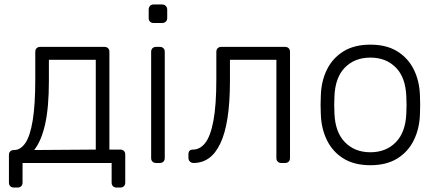

<svg xmlns="http://www.w3.org/2000/svg" viewBox="-20 -730 1958 860"><path d="M42 110Q32 110 26 104Q20 98 20 88V-36Q20 -46 26 -52Q32 -58 42 -58H45Q73 -59 94 -90Q115 -121 126.5 -190.5Q138 -260 138 -375V-498Q138 -508 144 -514Q150 -520 160 -520H448Q458 -520 464 -514Q470 -508 470 -498V-60H519Q529 -60 535 -54Q541 -48 541 -38V88Q541 98 535 104Q529 110 519 110H502Q492 110 486 104Q480 98 480 88V0H81V88Q81 98 75 104Q69 110 59 110ZM133 -58 409 -60V-462H199V-368Q199 -248 182 -173Q165 -98 133 -58Z M679 0Q669 0 663 -6Q657 -12 657 -22V-498Q657 -508 663 -514Q669 -520 679 -520H696Q706 -520 712 -514Q718 -508 718 -498V-22Q718 -12 712 -6Q706 0 696 0ZM668 -627Q658 -627 652 -633Q646 -639 646 -649V-687Q646 -697 652 -703.5Q658 -710 668 -710H706Q716 -710 722.5 -703.5Q729 -697 729 -687V-649Q729 -639 722.5 -633Q716 -627 706 -627Z M847 0Q837 0 830.5 -6.5Q824 -13 824 -23V-39Q824 -60 844 -60Q876 -60 899.5 -90Q923 -120 936 -189.5Q949 -259 949 -375V-498Q949 -508 955 -514Q961 -520 971 -520H1257Q1267 -520 1273 -514Q1279 -508 1279 -498V-22Q1279 -12 1273 -6Q1267 0 1257 0H1240Q1230 0 1224 -6Q1218 -12 1218 -22V-462H1010V-368Q1010 -271 999 -201Q988 -131 966.5 -86.5Q945 -42 915 -21Q885 0 847 0Z M1639 10Q1567 10 1518.5 -20Q1470 -50 1444.5 -102Q1419 -154 1417 -218Q1416 -233 1416 -260Q1416 -287 1417 -302Q1419 -367 1444.5 -418.5Q1470 -470 1518.5 -500Q1567 -530 1639 -530Q1711 -530 1759.5 -500Q1808 -470 1833.5 -418.5Q1859 -367 1861 -302Q1862 -287 1862 -260Q1862 -233 1861 -218Q1859 -154 1833.5 -102Q1808 -50 1759.5 -20Q1711 10 1639 10ZM1639 -48Q1709 -48 1753 -93Q1797 -138 1800 -223Q1801 -238 1801 -260Q1801 -282 1800 -297Q1797 -383 1753 -427.5Q1709 -472 1639 -472Q1569 -472 1525 -427.5Q1481 -383 1478 -297Q1477 -282 1477 -260Q1477 -238 1478 -223Q1481 -138 1525 -93Q1569 -48 1639 -48Z"/></svg>

Font: Rubik Light
Style: Regular
Weight: 300
Designer: Hubert and Fischer
Foundry: Hubert and Fischer
Version: Version 2.300;gftools[0.9.30]